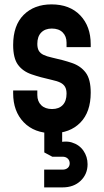

<svg xmlns="http://www.w3.org/2000/svg" viewBox="-20 -580 461 854"><path d="M213.5 12.5Q132.5 12.5 85.5 -36.2Q38.5 -85 38.5 -165V-177.5H146V-157.5Q146 -129 163.5 -112Q181 -95 211.5 -95Q242 -95 259 -112.8Q276 -130.5 276 -163.5Q276 -182.5 269.2 -194Q262.5 -205.5 248.5 -212.5Q234.5 -219.5 211 -224.5Q159 -236 120 -249.5Q81 -263 59.8 -292.2Q38.5 -321.5 38.5 -380Q38.5 -467 85.2 -513.8Q132 -560.5 209 -560.5Q290 -560.5 336.8 -511.8Q383.5 -463 383.5 -383V-370.5H276V-390.5Q276 -418.5 258.8 -435.8Q241.5 -453 210.5 -453Q180.5 -453 163.2 -435.2Q146 -417.5 146 -385Q146 -366 152.5 -354.5Q159 -343 173.5 -336Q188 -329 211 -324Q261.5 -313 300.2 -299.8Q339 -286.5 361.2 -257Q383.5 -227.5 383.5 -168Q383.5 -81.5 337.2 -34.5Q291 12.5 213.5 12.5ZM176.5 253.5V174.5H258Q272.5 174.5 281.2 167Q290 159.5 290 146.5Q290 133.5 281.2 125.2Q272.5 117 258 117H212.5L177 98V-21H256.5V76.5L220.5 60Q266 43.5 299.2 53.5Q332.5 63.5 351 90.2Q369.5 117 369.5 150.5Q369.5 194.5 338.8 224Q308 253.5 258 253.5Z"/></svg>

Font: Mohave Light SemiBold
Style: Regular
Weight: 600
Version: Version 2.003